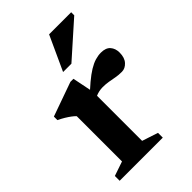

<svg xmlns="http://www.w3.org/2000/svg" viewBox="-206 -777 864 864"><g transform="rotate(-45 226.0 -345.0)"><path d="M379.5 -467.5Q410.5 -467.5 425 -450.8Q439.5 -434 439.5 -408Q439.5 -375.5 423 -357.5Q406.5 -339.5 385.5 -339.5Q364 -339.5 346.8 -342.8Q329.5 -346 312.5 -349Q295.5 -352 275.5 -352Q263.5 -352 251.8 -349.5Q240 -347 228.8 -342Q217.5 -337 206 -328.5L193 -352Q227 -385 253.5 -407.2Q280 -429.5 301.8 -442.8Q323.5 -456 342.5 -461.8Q361.5 -467.5 379.5 -467.5ZM230 -367.5V-55.5L306 -30.5V0H31.5V-30.5L100.5 -54V-342Q93 -350 82.2 -358Q71.5 -366 57.5 -374.5Q43.5 -383 26.5 -391V-413.5L189.5 -471.5H209ZM197.5 -526 273 -690.5H413.5V-671L250.5 -526Z"/></g></svg>

Font: Newsreader SemiBold
Style: Regular
Weight: 600
Designer: Hugues Gentile
Foundry: Production Type
Version: Version 1.003